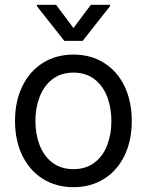

<svg xmlns="http://www.w3.org/2000/svg" viewBox="-20 -763 607 794"><path d="M42.1 -262.4Q42.1 -344.3 72.5 -406.6Q102.9 -468.9 157.6 -503.1Q212.4 -537.3 283.8 -537.3Q355.3 -537.3 410 -503.1Q464.8 -468.9 494.8 -406.6Q524.9 -344.3 524.9 -262.4Q524.9 -181.3 494.8 -119.3Q464.8 -57.3 410 -23.1Q355.3 11 283.8 11Q212.4 11 157.6 -23.1Q102.9 -57.3 72.5 -119.3Q42.1 -181.3 42.1 -262.4ZM440.6 -262.4Q440.6 -317.3 423.3 -362.7Q406.1 -408.1 370.7 -435.4Q335.3 -462.7 283.8 -462.7Q232 -462.7 196.8 -435.4Q161.6 -408.1 144 -362.7Q126.4 -317.3 126.4 -262.4Q126.4 -207.9 144 -162.6Q161.6 -117.4 196.8 -90.5Q232 -63.5 283.8 -63.5Q335.3 -63.5 370.7 -90.5Q406.1 -117.4 423.3 -162.6Q440.6 -207.9 440.6 -262.4ZM283.8 -647.1 355.7 -743.1H435.1V-737.6L321.8 -593.9H245.9L132.6 -737.6V-743.1H212Z"/></svg>

Font: Pretendard Variable
Style: Regular
Weight: 400
Designer: Base glyphs from Inter by Rasmus Andersson; Hangul glyphs from Noto Sans CJK(Source Han Sans) by Jang Soo-young and Kang
Foundry: Kil Hyung-jin
Version: Version 1.100;FEAKit 1.0